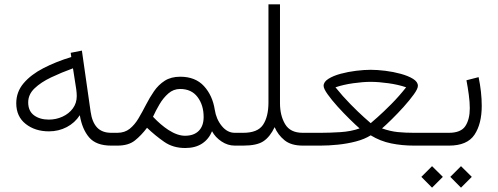

<svg xmlns="http://www.w3.org/2000/svg" viewBox="-20 -678 2319 894"><path d="M497.6 0Q427.7 0 395 -38.3Q362.3 -76.7 351.6 -141.6Q328.6 -106 290.8 -86.2Q252.9 -66.4 208 -66.4Q143.1 -66.4 99.4 -101.1Q55.7 -135.7 55.7 -197.3Q55.7 -250 89.8 -290.3Q124 -330.6 182.1 -360.6Q240.2 -390.6 312 -412.6L309.1 -432.1L361.3 -442.4L401.9 -158.2Q408.7 -109.4 431.9 -84.5Q455.1 -59.6 498.5 -59.6H521V0ZM337.4 -231Q337.4 -238.8 336.7 -246.3Q335.9 -253.9 335 -262.2L319.8 -359.9Q265.6 -340.3 218 -317.6Q170.4 -294.9 140.9 -266.6Q111.3 -238.3 111.3 -201.2Q111.3 -161.1 138.4 -141.1Q165.5 -121.1 207.5 -121.1Q241.2 -121.1 271 -134.8Q300.8 -148.4 319.1 -173.1Q337.4 -197.8 337.4 -231Z M527.3 0H501.5V-59.6H526.4Q560.5 -59.6 584 -78.4Q607.4 -97.2 625 -127Q642.6 -156.7 659.7 -190.2Q676.8 -223.6 697.3 -253.4Q717.8 -283.2 747.1 -302Q776.4 -320.8 819.3 -320.8Q889.6 -320.8 929.7 -277.1Q969.7 -233.4 980 -167Q986.8 -123 1012.7 -91.3Q1038.6 -59.6 1073.2 -59.6H1094.2V0H1072.8Q1040.5 0 1011.5 -19.3Q982.4 -38.6 967.3 -66.9Q952.1 -29.8 920.7 -9.3Q889.2 11.2 842.3 11.2Q786.1 11.2 744.9 -17.3Q703.6 -45.9 664.6 -83Q637.7 -47.4 607.9 -23.7Q578.1 0 527.3 0ZM818.8 -263.7Q787.6 -263.7 763.9 -242.9Q740.2 -222.2 722.7 -192.4Q705.1 -162.6 692.4 -134.3Q728.5 -96.2 763.7 -73.2Q806.2 -45.9 841.3 -45.9Q882.8 -45.9 905.5 -68.8Q928.2 -91.8 928.2 -133.3Q928.2 -188.5 899.9 -226.1Q871.6 -263.7 818.8 -263.7Z M1230 -198.7V-657.7H1283.7V-197.8Q1283.7 -140.1 1307.6 -99.9Q1331.5 -59.6 1389.6 -59.6H1412.1V0H1390.1Q1335.4 0 1304.7 -25.1Q1273.9 -50.3 1258.8 -85.9Q1237.3 -41 1206.8 -20.5Q1176.3 0 1112.8 0H1074.7V-59.6H1112.3Q1179.7 -59.6 1204.6 -96.7Q1229.5 -133.8 1230 -198.7Z M1706.1 -353Q1736.3 -353 1773.9 -348.4Q1811.5 -343.8 1846.2 -334.2Q1880.9 -324.7 1903.3 -310.8Q1925.8 -296.9 1925.8 -278.3Q1925.8 -264.6 1906.7 -238.3Q1887.7 -211.9 1859.9 -180.9Q1832 -149.9 1804.2 -122.6Q1776.4 -95.2 1758.8 -80.1Q1797.9 -66.4 1832.5 -63Q1867.2 -59.6 1907.2 -59.6H1984.4V0H1907.2Q1851.6 0 1801.3 -10.3Q1751 -20.5 1706.1 -47.9Q1677.2 -29.8 1637 -19.3Q1596.7 -8.8 1553.5 -4.4Q1510.3 0 1472.2 0H1392.6V-59.6H1472.7Q1514.6 -59.6 1564.7 -62.7Q1614.7 -65.9 1654.3 -80.1Q1636.2 -95.7 1608.2 -123.3Q1580.1 -150.9 1552.2 -181.6Q1524.4 -212.4 1505.6 -238.8Q1486.8 -265.1 1486.8 -278.3Q1486.8 -296.9 1509.3 -311Q1531.7 -325.2 1566.2 -334.5Q1600.6 -343.8 1638.2 -348.4Q1675.8 -353 1706.1 -353ZM1706.1 -296.9Q1670.4 -296.9 1625 -290.5Q1579.6 -284.2 1542 -271.5Q1575.7 -229.5 1611.8 -192.9Q1647.9 -156.2 1674.6 -132.3Q1701.2 -108.4 1706.1 -104.5Q1710.9 -108.4 1738 -132.3Q1765.1 -156.2 1801.8 -193.1Q1838.4 -230 1871.1 -271.5Q1834 -284.2 1788.1 -290.5Q1742.2 -296.9 1706.1 -296.9Z M1963.9 -59.6H2069.8Q2126 -59.6 2146.7 -90.8Q2167.5 -122.1 2167.5 -174.3Q2167.5 -202.6 2162.8 -237.1Q2158.2 -271.5 2151.9 -304.2L2208.5 -318.8Q2223.1 -248.5 2223.1 -185.1Q2223.1 -101.1 2189.2 -50.5Q2155.3 0 2070.8 0H1963.9ZM2126.5 95.7 2176.8 145.5 2126.5 195.8 2076.7 145.5ZM1991.7 95.7 2042 145.5 1991.7 195.8 1941.9 145.5Z"/></svg>

Font: Vazirmatn FD ExtraLight
Style: Regular
Weight: 200
Designer: Saber Rastikerdar
Foundry: Saber Rastikerdar
Version: Version 33.003